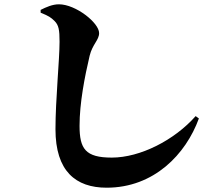

<svg xmlns="http://www.w3.org/2000/svg" viewBox="-20 -818 1040 893"><path d="M169 -759C206 -744 217 -737 234 -720C253 -701 257 -679 257 -624C257 -540 238 -354 238 -217C238 -22 332 55 476 55C696 55 844 -100 905 -267L890 -278C791 -166 632 -85 500 -85C377 -85 350 -126 350 -233C350 -338 374 -462 397 -559C410 -612 441 -632 441 -664C441 -712 332 -798 254 -798C224 -798 195 -785 169 -772Z"/></svg>

Font: Noto Serif CJK HK Black
Style: Regular
Weight: 900
Designer: Ryoko NISHIZUKA 西塚涼子 (kana & ideographs); Frank Grießhammer (Latin, Greek & Cyrillic); Wenlong ZHANG 张文龙 (bopomofo); San
Foundry: Adobe
Version: Version 2.001;hotconv 1.1.0;makeotfexe 2.6.0